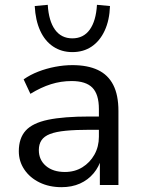

<svg xmlns="http://www.w3.org/2000/svg" viewBox="-20 -767 587 796"><path d="M235 9Q184 9 144 -10.5Q104 -30 81 -64Q58 -98 58 -140Q58 -194 86.5 -225.5Q115 -257 179.5 -270.5Q244 -284 352 -284H404V-229H354Q294 -229 253 -225Q212 -221 187.5 -211.5Q163 -202 152 -185.5Q141 -169 141 -145Q141 -104 170.5 -79Q200 -54 249 -54Q290 -54 321.5 -73.5Q353 -93 371.5 -126Q390 -159 390 -200V-315Q390 -376 363 -403.5Q336 -431 277 -431Q233 -431 191.5 -418Q150 -405 106 -378L78 -438Q105 -457 138.5 -470Q172 -483 208.5 -490Q245 -497 280 -497Q343 -497 385.5 -477Q428 -457 449.5 -415Q471 -373 471 -307V0H394V-112H401Q391 -76 368 -48.5Q345 -21 311.5 -6Q278 9 235 9ZM280 -551Q235 -551 200.5 -574Q166 -597 146.5 -640Q127 -683 124 -742L178 -747Q182 -680 208 -644Q234 -608 280 -608Q326 -608 352 -644Q378 -680 382 -747L436 -742Q434 -683 414 -640Q394 -597 360 -574Q326 -551 280 -551Z"/></svg>

Font: Nunito Sans 11pt
Style: Regular
Weight: 400
Version: Version 3.101;gftools[0.9.27]